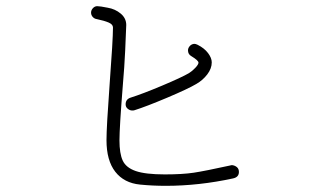

<svg xmlns="http://www.w3.org/2000/svg" viewBox="-20 -695 1040 622"><path d="M434 -97Q382 -102 353.5 -138.5Q325 -175 325 -241Q325 -283 335 -420Q346 -567 346 -606Q346 -616 332 -622Q318 -628 294 -633Q286 -634 280.5 -640Q275 -646 275 -654Q275 -662 281 -668.5Q287 -675 295 -675Q304 -675 329 -670Q353 -666 371 -651Q389 -636 389 -614Q388 -584 385.5 -530.5Q383 -477 378 -420Q367 -282 367 -240Q367 -198 377.5 -175Q388 -152 419.5 -141Q451 -130 514 -130Q571 -130 607.5 -135.5Q644 -141 726 -159Q728 -160 732 -160Q741 -159 747.5 -153.5Q754 -148 754 -138Q754 -121 735 -117Q624 -93 517 -93Q474 -93 434 -97ZM387 -357Q387 -374 404 -379Q442 -391 505 -417.5Q568 -444 592 -458Q602 -464 612.5 -475Q623 -486 623 -492Q623 -499 600 -513Q589 -519 589 -532Q589 -539 594.5 -545.5Q600 -552 609 -553Q614 -553 620 -550Q642 -539 654 -523Q666 -507 666 -493Q666 -473 651.5 -454Q637 -435 616 -423Q589 -407 521.5 -378.5Q454 -350 416 -338Q414 -337 408 -337Q401 -337 394 -342.5Q387 -348 387 -357Z"/></svg>

Font: Tsukimi Rounded Light
Style: Regular
Weight: 300
Designer: Takashi Funayama
Foundry: Takashi Funayama
Version: Version 1.032; ttfautohint (v1.8.3)